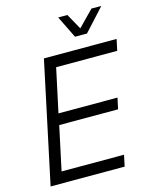

<svg xmlns="http://www.w3.org/2000/svg" viewBox="-132 -1000 869 1087"><g transform="rotate(-15 302.0 -456.5)"><path d="M27 0 178 -710H604L590 -644H232L177 -388H523L509 -323H164L109 -66H475L461 0ZM569 -913 450 -783H380L316 -913H370L421 -821L511 -913Z"/></g></svg>

Font: Geist Mono Light
Style: Italic
Weight: 300
Italic angle: -12°
Monospace: yes
Designer: Basement.studio, Andrés Briganti, Mateo Zaragoza
Foundry: Basement.studio, Vercel, Andrés Briganti, Guido Ferreyra, Mateo Zaragoza
Version: Version 1.500; ttfautohint (v1.8.4.7-5d5b)